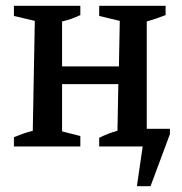

<svg xmlns="http://www.w3.org/2000/svg" viewBox="-20 -505 626 662"><path d="M28 0V-32Q43 -38 58 -43.5Q73 -49 93 -54L100 -433L28 -450V-485H257V-453Q242 -446 227 -440.5Q212 -435 194 -431V-276H390L393 -433L322 -450V-485H551V-453Q535 -447 519.5 -441.5Q504 -436 486 -431V-61H566V-43L499 137H452L472 0H322V-30Q336 -37 352.5 -43.5Q369 -50 385 -54L388 -215H194V-52L257 -36V0Z"/></svg>

Font: Piazzolla Medium
Style: Regular
Weight: 500
Designer: Juan Pablo del Peral
Foundry: Huerta Tipografica
Version: Version 1.330